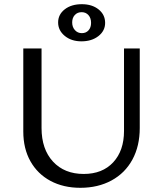

<svg xmlns="http://www.w3.org/2000/svg" viewBox="-20 -889 774 915"><path d="M91 -262V-658H178V-279Q178 -178 232.5 -119Q287 -60 379 -60Q468 -60 519.5 -115.5Q571 -171 571 -265V-658H646V-279Q646 -193 611 -128.5Q576 -64 511.5 -29Q447 6 363 6Q282 6 220.5 -27Q159 -60 125 -120.5Q91 -181 91 -262ZM257 -782Q257 -820 288.5 -844.5Q320 -869 370 -869Q419 -869 450 -844Q481 -819 481 -780Q481 -742 449 -717Q417 -692 368 -692Q320 -692 288.5 -718Q257 -744 257 -782ZM414 -780Q414 -803 401.5 -817Q389 -831 369 -831Q349 -831 336.5 -817.5Q324 -804 324 -782Q324 -760 337 -745.5Q350 -731 370 -731Q390 -731 402 -744.5Q414 -758 414 -780Z"/></svg>

Font: Ysabeau Medium
Style: Regular
Weight: 500
Designer: Christian Thalmann (Catharsis Fonts)
Version: Version 0.003